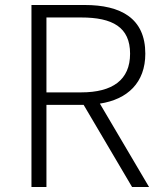

<svg xmlns="http://www.w3.org/2000/svg" viewBox="-20 -749 648 769"><path d="M166 -679H305C431 -679 501 -640 501 -534C501 -429 431 -379 305 -379H166ZM577 0 380 -334C491 -351 562 -418 562 -534C562 -676 464 -729 319 -729H106V0H166V-329H315L509 0Z"/></svg>

Font: Noto Sans T Chinese Light
Style: Regular
Weight: 300
Designer: Ryoko NISHIZUKA (kana & ideographs); Paul D. Hunt (Latin, Greek & Cyrillic); Wenlong ZHANG (bopomofo); Sandoll Communica
Foundry: Adobe Systems Incorporated
Version: Version 1.000;PS 1;hotconv 1.0.78;makeotf.lib2.5.61930